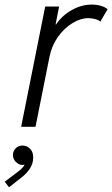

<svg xmlns="http://www.w3.org/2000/svg" viewBox="-69 -543 480 822"><path d="M124.5 -515.1H184.1L168.9 -438.5H170.9Q197.3 -477.1 238.8 -500.2Q280.3 -523.4 323.7 -523.4Q346.7 -523.4 365.2 -517.3Q383.8 -511.2 391.6 -503.4L360.4 -450.2Q355 -456.5 339.8 -460.9Q324.7 -465.3 309.6 -465.3Q275.9 -465.3 240.7 -443.8Q205.6 -422.4 179 -384.8Q152.3 -347.2 143.1 -300.8L83 0H21.5ZM-48.8 234.9 2.4 196.3Q16.1 186 24.2 178.2Q32.2 170.4 36.6 161.6Q33.2 163.1 26.9 163.1Q11.7 163.1 -1 150.4Q-13.7 137.7 -13.7 120.6Q-13.7 104.5 -2.2 92.3Q9.3 80.1 27.3 80.1Q46.4 80.1 59.8 93.8Q73.2 107.4 73.2 130.9Q73.2 157.2 58.6 179.2Q43.9 201.2 22.9 216.8L-30.3 258.8Z"/></svg>

Font: Reddit Sans Chocolate Light
Style: Italic
Weight: 300
Italic angle: -11.25°
Designer: Stephen Hutchings
Version: Version 1.013